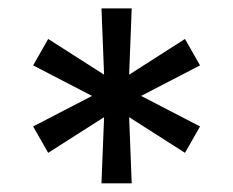

<svg xmlns="http://www.w3.org/2000/svg" viewBox="-20 -747 545 449"><path d="M217.3 -318.2H288L282 -473L412.6 -389.6L447.8 -451.3L310 -522.7L447.8 -594.1L412.6 -655.9L282 -572.4L288 -727.3H217.3L223.4 -572.4L92.7 -655.9L57.5 -594.1L195.3 -522.7L57.5 -451.3L92.7 -389.6L223.4 -473Z"/></svg>

Font: Margiela Sans Text
Style: Regular
Weight: 400
Designer: Stefan Endress, Andreas Faust
Version: Version 1.100;FEAKit 1.0